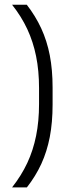

<svg xmlns="http://www.w3.org/2000/svg" viewBox="-20 -696 324 836"><path d="M150 -312.5Q150 -388 137.2 -451Q124.5 -514 98.8 -569.2Q73 -624.5 32.5 -675.5H96.5Q134.5 -626.5 159.5 -572.5Q184.5 -518.5 196.8 -455.2Q209 -392 209 -314.5V-241Q209 -163 196.8 -99.5Q184.5 -36 159.8 17.8Q135 71.5 97 120H32.5Q73 68.5 98.8 13.5Q124.5 -41.5 137.2 -104.8Q150 -168 150 -243Z"/></svg>

Font: Anek Odia Light
Style: Regular
Weight: 300
Designer: Yesha Goshar & Mahesh Sahu (Odia), Yesha Goshar (Latin)
Foundry: Ek Type
Version: Version 1.003